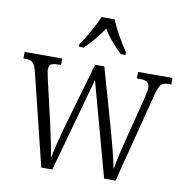

<svg xmlns="http://www.w3.org/2000/svg" viewBox="-84 -847 897 927"><g transform="rotate(10 364.5 -383.0)"><path d="M257 -619V-606H280C315 -641 345 -673 371 -716C396 -673 426 -641 462 -606H485V-619C459 -657 421 -721 404 -766H339C322 -721 283 -657 257 -619ZM68 -451 179 0H233L361 -461L487 0H543L656 -440C671 -496 681 -504 718 -504H728V-536H559V-504H575C609 -504 621 -493 621 -469C621 -457 616 -433 610 -410L562 -221C544 -150 530 -93 525 -57H523C517 -95 493 -184 480 -231L394 -534H349L258 -220C245 -172 223 -93 219 -59H216C211 -93 194 -175 183 -223L138 -417C134 -434 128 -462 128 -472C128 -496 139 -504 173 -504H187V-536H3V-504H8C44 -504 57 -496 68 -451Z"/></g></svg>

Font: Noto Serif Devanagari Condensed Light
Style: Regular
Weight: 300
Width: 3
Designer: Universal Thirst, Indian Type Foundry and the Monotype Design Team
Foundry: Monotype Imaging Inc.
Version: Version 2.004